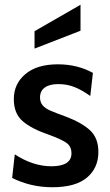

<svg xmlns="http://www.w3.org/2000/svg" viewBox="-20 -776 460 806"><path d="M31 -29 42 -128Q119 -78 196 -78Q237 -78 258.5 -91.5Q280 -105 280 -132Q280 -162 258 -177Q236 -192 186 -210Q113 -235 75.5 -267Q38 -299 38 -360Q38 -424 86.5 -465Q135 -506 223 -506Q305 -506 370 -470L359 -373Q326 -397 294 -410Q262 -423 225 -423Q188 -423 168 -408.5Q148 -394 148 -367Q148 -347 159 -334Q170 -321 190.5 -312Q211 -303 255 -287Q322 -262 357.5 -229.5Q393 -197 393 -138Q393 -71 345 -30.5Q297 10 200 10Q109 10 31 -29ZM125 -645 318 -756V-647L125 -572Z"/></svg>

Font: Cabin SemiBold
Style: Regular
Weight: 600
Designer: Pablo Impallari
Foundry: Pablo Impallari. http://www.impallari.com Igino Marini. http://www.ikern.com
Version: Version 2.001